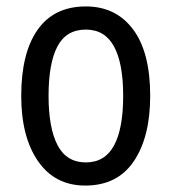

<svg xmlns="http://www.w3.org/2000/svg" viewBox="-20 -567 533 597"><path d="M447 -269Q447 -141 396 -65.5Q345 10 245 10Q151 10 98.5 -65.5Q46 -141 46 -269Q46 -402 97 -474.5Q148 -547 247 -547Q340 -547 393.5 -476Q447 -405 447 -269ZM131 -269Q131 -169 159 -115.5Q187 -62 247 -62Q306 -62 334.5 -114.5Q363 -167 363 -269Q363 -370 334.5 -422.5Q306 -475 247 -475Q186 -475 158.5 -422.5Q131 -370 131 -269Z"/></svg>

Font: Noto Sans Malayalam Condensed
Style: Regular
Weight: 400
Width: 3
Designer: Jelle Bosma - Monotype Design Team
Foundry: Monotype Imaging Inc.
Version: Version 2.104; ttfautohint (v1.8.4.7-5d5b)